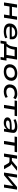

<svg xmlns="http://www.w3.org/2000/svg" viewBox="3309 -3857 681 7339"><g transform="rotate(90 3649.5 -187.5)"><path d="M73 0 151 -498H273L242 -304H583L613 -498H735L657 0H535L568 -210H228L194 0Z M1181 9Q1062 9 989 -28Q916 -65 890.5 -134Q865 -203 888 -297Q910 -367 958.5 -413.5Q1007 -460 1078.5 -484Q1150 -508 1238 -508Q1320 -508 1378.5 -481.5Q1437 -455 1464.5 -399.5Q1492 -344 1481 -255L1476 -218H970L982 -296H1406L1378 -272Q1387 -328 1371.5 -361.5Q1356 -395 1320 -410.5Q1284 -426 1231 -426Q1175 -426 1126 -407.5Q1077 -389 1044 -350.5Q1011 -312 1001 -254V-253Q990 -195 1007.5 -157Q1025 -119 1071.5 -99.5Q1118 -80 1196 -80Q1254 -80 1310.5 -92.5Q1367 -105 1415 -130L1443 -51Q1393 -21 1322.5 -6Q1252 9 1181 9Z M1533 133 1570 -95H1638Q1673 -130 1697.5 -167.5Q1722 -205 1738 -251.5Q1754 -298 1762 -355L1786 -498H2258L2194 -95H2297L2261 133H2157L2179 0H1659L1637 133ZM1754 -94H2080L2130 -406H1878L1866 -333Q1854 -266 1825.5 -205Q1797 -144 1754 -94Z M2711 9Q2603 9 2537 -31Q2471 -71 2447.5 -141Q2424 -211 2447 -299Q2464 -351 2496 -390Q2528 -429 2572.5 -455Q2617 -481 2673.5 -494.5Q2730 -508 2795 -508Q2902 -508 2968 -468Q3034 -428 3057 -359Q3080 -290 3057 -201Q3041 -149 3009 -109.5Q2977 -70 2932.5 -43.5Q2888 -17 2832 -4Q2776 9 2711 9ZM2718 -85Q2773 -85 2817 -99.5Q2861 -114 2894 -143Q2927 -172 2941 -217Q2964 -303 2923 -358Q2882 -413 2785 -413Q2733 -413 2688 -399.5Q2643 -386 2611 -357Q2579 -328 2564 -283Q2542 -195 2582 -140Q2622 -85 2718 -85Z M3476 9Q3378 9 3312 -29.5Q3246 -68 3220 -137Q3194 -206 3216 -297Q3233 -359 3269 -399.5Q3305 -440 3353.5 -463.5Q3402 -487 3457.5 -497.5Q3513 -508 3568 -508Q3635 -508 3689 -490Q3743 -472 3773 -440L3722 -354Q3690 -380 3648 -395Q3606 -410 3563 -410Q3525 -410 3489.5 -404Q3454 -398 3423 -382.5Q3392 -367 3369 -341.5Q3346 -316 3334 -275Q3312 -187 3358.5 -138Q3405 -89 3496 -89Q3546 -89 3595.5 -104Q3645 -119 3687 -144L3720 -60Q3689 -39 3651 -23Q3613 -7 3569 1Q3525 9 3476 9Z M3989 0 4052 -405H3820L3835 -498H4421L4406 -405H4174L4111 0Z M4669 9Q4593 9 4544.5 -14.5Q4496 -38 4477 -77Q4458 -116 4470 -165Q4484 -208 4524.5 -236.5Q4565 -265 4643.5 -279.5Q4722 -294 4849 -294H4957L4947 -222H4831Q4748 -222 4697 -216Q4646 -210 4621 -195.5Q4596 -181 4588 -154Q4578 -120 4606 -98.5Q4634 -77 4699 -77Q4754 -77 4802.5 -96.5Q4851 -116 4884.5 -148.5Q4918 -181 4923 -220L4939 -317Q4948 -373 4912.5 -396Q4877 -419 4802 -419Q4746 -419 4685 -405.5Q4624 -392 4563 -363L4537 -445Q4581 -466 4629 -480Q4677 -494 4726 -501Q4775 -508 4822 -508Q4904 -508 4960.5 -490Q5017 -472 5042.5 -429.5Q5068 -387 5056 -310L5007 0H4903L4919 -109L4921 -110Q4898 -79 4861.5 -51.5Q4825 -24 4778 -7.5Q4731 9 4669 9Z M5367 0 5430 -405H5198L5213 -498H5799L5784 -405H5552L5489 0Z M5848 0 5926 -498H6048L6017 -301H6124L6356 -498H6509L6210 -251L6205 -284Q6243 -280 6264 -272Q6285 -264 6300.5 -248Q6316 -232 6335 -200L6447 0H6314L6224 -157Q6211 -179 6198 -190Q6185 -201 6163 -205.5Q6141 -210 6102 -210H6003L5969 0Z M6575 0 6653 -498H6769L6711 -138H6699L7126 -498H7228L7149 0H7034L7091 -362H7104L6677 0Z"/></g></svg>

Font: Nunito Sans 7pt Expanded SemiBold
Style: Italic
Weight: 600
Width: 7
Italic angle: -9°
Designer: Vernon Adams
Foundry: Vernon Adams
Version: Version 3.101;gftools[0.9.27]